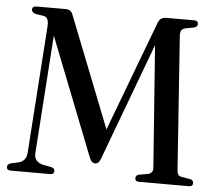

<svg xmlns="http://www.w3.org/2000/svg" viewBox="-51 -755 905 811"><g transform="rotate(5 402.0 -350.0)"><path d="M207 -14.5Q207 0 190.5 0H23Q6 0 6 -14.5Q6 -25 20.5 -30.5L54.5 -38Q85.5 -46.5 88 -81L125 -619Q128 -657 107.5 -662.5L70.5 -668.5Q53.5 -674 53.5 -685Q53.5 -700 72.5 -700H195.5Q207.5 -700 215 -694.5Q222.5 -689 228 -673L411 -208.5L584 -668Q590.5 -687 599 -693.5Q607.5 -700 622.5 -700H740Q757 -700 757 -685.5Q757 -674.5 743.5 -670L706.5 -663Q693.5 -660 688.8 -651.8Q684 -643.5 685.5 -626L725 -64.5Q726 -50.5 730 -44.8Q734 -39 744.5 -36.5L782.5 -30Q795.5 -26.5 795.5 -15Q795.5 0 778.5 0H567.5Q550.5 0 550.5 -14.5Q550.5 -26 564 -30L602 -36.5Q624 -41.5 622.5 -64L584.5 -581L401 -89Q395 -72 389.2 -66.8Q383.5 -61.5 376 -61.5Q368 -61.5 362 -66.8Q356 -72 349 -90.5L155 -584L120.5 -81.5Q118.5 -49 152.5 -37.5L195.5 -29Q207 -25 207 -14.5Z"/></g></svg>

Font: Fraunces 144pt S050
Style: Regular
Weight: 400
Version: Version 1.000; ttfautohint (v1.8.3)